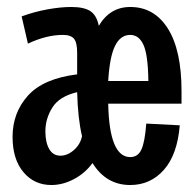

<svg xmlns="http://www.w3.org/2000/svg" viewBox="-20 -525 562 550"><path d="M245 -58Q224 -29 192 -12Q160 5 127 5Q78 5 47 -32Q16 -69 16 -133Q16 -202 60 -251Q104 -300 201 -312V-374Q201 -403 192 -414Q183 -425 160 -425Q113 -425 60 -400L42 -478Q77 -491 115 -498Q153 -505 184 -505Q221 -505 239 -493Q257 -481 263 -451Q295 -505 353 -505Q422 -505 461 -443Q500 -381 500 -264V-228V-229V-228H290Q293 -75 353 -75Q375 -75 385 -96.5Q395 -118 399 -171L495 -166Q488 -82 449.5 -38.5Q411 5 353 5Q284 5 245 -58ZM153 -79Q173 -79 191.5 -95Q210 -111 215 -135Q203 -185 201 -261Q150 -249 130 -217Q110 -185 110 -149Q110 -117 121 -98Q132 -79 153 -79ZM405 -293Q404 -368 391 -396.5Q378 -425 353 -425Q325 -425 309.5 -393.5Q294 -362 290 -293Z"/></svg>

Font: Piscolabis
Style: Regular
Weight: 400
Designer: Ariel Martín Pérez
Foundry: Tunera Type Foundry
Version: Version 1.000